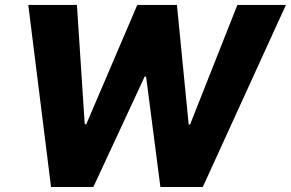

<svg xmlns="http://www.w3.org/2000/svg" viewBox="-20 -747 1162 767"><path d="M93 -727.3H287.3L318.5 -250.7H324.6L528.4 -727.3H686.8L733.7 -249.6H739.3L928.3 -727.3H1122.2L790.1 0H620.7L563.6 -441.1H557.9L353 0H183.9Z"/></svg>

Font: Inter P Extra Bold
Style: Italic
Weight: 800
Italic angle: 9.39999°
Designer: Rasmus Andersson
Foundry: rsms
Version: Version 3.018;git-588b23468